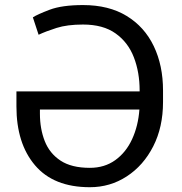

<svg xmlns="http://www.w3.org/2000/svg" viewBox="-20 -741 731 770"><path d="M340.3 9.8Q195.3 9.8 120.6 -77.9Q45.9 -165.5 45.9 -314V-374.5H540V-377.9Q540 -451.2 516.8 -511.2Q493.7 -571.3 443.6 -606.9Q393.6 -642.6 313 -642.6Q249.5 -642.6 206.5 -628.9Q163.6 -615.2 134.8 -601.6L111.8 -671.4Q129.4 -683.1 179 -701.9Q228.5 -720.7 313 -720.7Q416.5 -720.7 488 -677Q559.6 -633.3 596.7 -555.9Q633.8 -478.5 633.8 -377.9V-332Q633.8 -231 594.5 -154.1Q555.2 -77.1 488.5 -33.7Q421.9 9.8 340.3 9.8ZM340.3 -67.9Q399.4 -67.9 442.4 -98.9Q485.4 -129.9 509.8 -182.9Q534.2 -235.8 539.1 -301.8H140.1V-285.2Q140.1 -224.6 159.4 -175.3Q178.7 -126 222.7 -96.9Q266.6 -67.9 340.3 -67.9Z"/></svg>

Font: Vazirmatn UI FD
Style: Regular
Weight: 400
Designer: Saber Rastikerdar
Foundry: Saber Rastikerdar
Version: Version 33.003